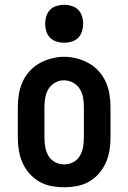

<svg xmlns="http://www.w3.org/2000/svg" viewBox="-20 -780 540 808"><path d="M250 8Q223 8 196 3Q169 -2 145.5 -15.5Q122 -29 104 -49.5Q86 -70 75 -94.5Q64 -119 59.5 -146Q55 -173 55 -200V-330Q55 -357 59.5 -384Q64 -411 75 -435.5Q86 -460 104.5 -480.5Q123 -501 146.5 -514Q170 -527 196.5 -534Q223 -541 250 -541Q277 -541 303.5 -534Q330 -527 353.5 -514Q377 -501 395.5 -480.5Q414 -460 425 -435.5Q436 -411 440.5 -384Q445 -357 445 -330V-200Q445 -173 440.5 -146Q436 -119 425 -94.5Q414 -70 396 -49.5Q378 -29 354.5 -15.5Q331 -2 304 3Q277 8 250 8ZM250 -88Q270 -88 288 -97.5Q306 -107 316 -124Q326 -141 329.5 -160.5Q333 -180 333 -200V-330Q333 -350 329.5 -369.5Q326 -389 315.5 -406Q305 -423 287 -432.5Q269 -442 249 -442Q229 -442 211.5 -432Q194 -422 184 -405.5Q174 -389 170.5 -369.5Q167 -350 167 -330V-200Q167 -180 170.5 -160.5Q174 -141 184 -124Q194 -107 212 -97.5Q230 -88 250 -88ZM250 -600Q234 -600 218 -605Q202 -610 191 -621Q180 -632 175 -648Q170 -664 170 -680Q170 -696 175 -712Q180 -728 191 -739Q202 -750 218 -755Q234 -760 250 -760Q266 -760 282 -755Q298 -750 309 -739Q320 -728 325 -712Q330 -696 330 -680Q330 -664 325 -648Q320 -632 309 -621Q298 -610 282 -605Q266 -600 250 -600Z"/></svg>

Font: Iosevka Slab
Style: Bold
Weight: 700
Monospace: yes
Designer: Belleve Invis
Foundry: Belleve Invis
Version: Version 11.1.1; ttfautohint (v1.8.3)